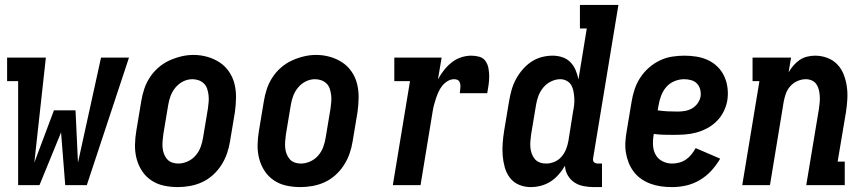

<svg xmlns="http://www.w3.org/2000/svg" viewBox="-20 -755 3540 783"><path d="M54 0V-424H9V-520H167L120 -92L200 -305H288L298 -92L392 -520H506L334 0H246L229 -215L141 0Z M705 8Q676 8 648 2Q620 -4 597 -19.5Q574 -35 559 -58Q544 -81 537 -108Q530 -135 530.5 -164Q531 -193 536 -222L556 -342Q560 -367 568 -391.5Q576 -416 590.5 -438.5Q605 -461 625.5 -479Q646 -497 670 -508Q694 -519 719 -525Q744 -531 769 -531Q799 -531 826.5 -523Q854 -515 876.5 -500Q899 -485 914.5 -462Q930 -439 936.5 -412Q943 -385 942.5 -356Q942 -327 938 -298L918 -178Q914 -153 905.5 -128.5Q897 -104 882.5 -81.5Q868 -59 848 -41Q828 -23 804 -12Q780 -1 754.5 3.5Q729 8 705 8ZM707 -88Q726 -88 745 -96.5Q764 -105 777.5 -120.5Q791 -136 798 -155Q805 -174 808 -193L828 -313Q830 -327 831 -340.5Q832 -354 830.5 -367Q829 -380 825 -392.5Q821 -405 812 -414Q803 -423 790.5 -427.5Q778 -432 765 -432Q745 -432 727 -423Q709 -414 696 -398.5Q683 -383 676 -364.5Q669 -346 666 -327L646 -207Q644 -193 643 -179.5Q642 -166 643 -153Q644 -140 648.5 -128Q653 -116 661 -106.5Q669 -97 681 -92.5Q693 -88 707 -88Z M1205 8Q1176 8 1148 2Q1120 -4 1097 -19.5Q1074 -35 1059 -58Q1044 -81 1037 -108Q1030 -135 1030.5 -164Q1031 -193 1036 -222L1056 -342Q1060 -367 1068 -391.5Q1076 -416 1090.5 -438.5Q1105 -461 1125.5 -479Q1146 -497 1170 -508Q1194 -519 1219 -525Q1244 -531 1269 -531Q1299 -531 1326.5 -523Q1354 -515 1376.5 -500Q1399 -485 1414.5 -462Q1430 -439 1436.5 -412Q1443 -385 1442.5 -356Q1442 -327 1438 -298L1418 -178Q1414 -153 1405.5 -128.5Q1397 -104 1382.5 -81.5Q1368 -59 1348 -41Q1328 -23 1304 -12Q1280 -1 1254.5 3.5Q1229 8 1205 8ZM1207 -88Q1226 -88 1245 -96.5Q1264 -105 1277.5 -120.5Q1291 -136 1298 -155Q1305 -174 1308 -193L1328 -313Q1330 -327 1331 -340.5Q1332 -354 1330.5 -367Q1329 -380 1325 -392.5Q1321 -405 1312 -414Q1303 -423 1290.5 -427.5Q1278 -432 1265 -432Q1245 -432 1227 -423Q1209 -414 1196 -398.5Q1183 -383 1176 -364.5Q1169 -346 1166 -327L1146 -207Q1144 -193 1143 -179.5Q1142 -166 1143 -153Q1144 -140 1148.5 -128Q1153 -116 1161 -106.5Q1169 -97 1181 -92.5Q1193 -88 1207 -88Z M1582 0 1652 -424H1588V-520H1781L1766 -431Q1776 -450 1790 -468Q1804 -486 1821.5 -500Q1839 -514 1860 -521Q1881 -528 1902 -528Q1919 -528 1935 -523.5Q1951 -519 1960 -506Q1969 -493 1972 -476.5Q1975 -460 1975 -443Q1975 -426 1972.5 -409Q1970 -392 1967 -375H1855Q1856 -381 1856.5 -387Q1857 -393 1857.5 -399.5Q1858 -406 1857 -412Q1856 -418 1853 -423Q1850 -428 1844 -430Q1838 -432 1832 -432Q1818 -432 1805 -424Q1792 -416 1783 -404.5Q1774 -393 1768 -379.5Q1762 -366 1757.5 -352.5Q1753 -339 1749.5 -325.5Q1746 -312 1744 -298L1695 0Z M2144 8Q2119 8 2096.5 -1.5Q2074 -11 2059.5 -30Q2045 -49 2038.5 -72.5Q2032 -96 2030 -121Q2028 -146 2030 -171.5Q2032 -197 2036 -222L2056 -342Q2060 -365 2066 -387Q2072 -409 2083 -430Q2094 -451 2110 -470Q2126 -489 2146 -502.5Q2166 -516 2188.5 -522Q2211 -528 2234 -528Q2255 -528 2274 -521.5Q2293 -515 2306.5 -501Q2320 -487 2327.5 -469Q2335 -451 2339 -431L2373 -639H2345V-735H2502L2399 -111Q2398 -107 2398.5 -102Q2399 -97 2402 -94Q2405 -91 2409.5 -89.5Q2414 -88 2418 -88H2435V8H2402Q2381 8 2360 4Q2339 0 2322.5 -11Q2306 -22 2295.5 -40Q2285 -58 2284 -79Q2273 -60 2258 -43Q2243 -26 2225 -14.5Q2207 -3 2186 2.5Q2165 8 2144 8ZM2207 -88Q2224 -88 2241 -95Q2258 -102 2270 -116Q2282 -130 2288.5 -146.5Q2295 -163 2298 -180L2317 -300Q2320 -314 2321.5 -328Q2323 -342 2322 -356Q2321 -370 2318.5 -383.5Q2316 -397 2309.5 -408Q2303 -419 2291 -425.5Q2279 -432 2265 -432Q2246 -432 2227.5 -423Q2209 -414 2196 -398.5Q2183 -383 2176 -364.5Q2169 -346 2166 -327L2146 -207Q2144 -193 2143 -179.5Q2142 -166 2143 -153.5Q2144 -141 2148.5 -128.5Q2153 -116 2161 -106.5Q2169 -97 2181 -92.5Q2193 -88 2207 -88Z M2721 8Q2698 8 2676 5Q2654 2 2633.5 -5.5Q2613 -13 2595.5 -25Q2578 -37 2565 -54Q2552 -71 2544 -91Q2536 -111 2532.5 -132.5Q2529 -154 2530.5 -177Q2532 -200 2536 -222L2556 -342Q2560 -367 2568.5 -392Q2577 -417 2591.5 -439Q2606 -461 2626.5 -479Q2647 -497 2671 -508.5Q2695 -520 2720.5 -524Q2746 -528 2771 -528Q2796 -528 2821 -524Q2846 -520 2868 -509.5Q2890 -499 2907 -482Q2924 -465 2934 -443Q2944 -421 2947 -395.5Q2950 -370 2946 -345Q2942 -322 2931 -300Q2920 -278 2902.5 -260.5Q2885 -243 2863 -231.5Q2841 -220 2818 -214Q2795 -208 2771.5 -206.5Q2748 -205 2725 -205Q2705 -205 2685.5 -205.5Q2666 -206 2646 -209V-207Q2642 -185 2643 -163.5Q2644 -142 2653.5 -124.5Q2663 -107 2681.5 -97.5Q2700 -88 2721 -88Q2736 -88 2750.5 -92Q2765 -96 2777.5 -104.5Q2790 -113 2800 -125.5Q2810 -138 2817 -151L2917 -108Q2902 -82 2881 -59Q2860 -36 2833.5 -20.5Q2807 -5 2778.5 1.5Q2750 8 2721 8ZM2744 -300Q2758 -300 2773 -302.5Q2788 -305 2801.5 -312.5Q2815 -320 2824.5 -333Q2834 -346 2837 -361Q2839 -376 2835.5 -390Q2832 -404 2822.5 -414Q2813 -424 2799 -428Q2785 -432 2770 -432Q2750 -432 2730.5 -424Q2711 -416 2697.5 -400.5Q2684 -385 2676.5 -365.5Q2669 -346 2666 -327L2662 -305Q2662 -305 2662 -305Q2662 -305 2662 -305Q2682 -302 2702.5 -301Q2723 -300 2744 -300Z M3007 0 3077 -424H3049V-520H3206L3196 -460Q3204 -474 3215.5 -487.5Q3227 -501 3241 -510.5Q3255 -520 3271.5 -524Q3288 -528 3304 -528Q3330 -528 3354 -519Q3378 -510 3395 -492Q3412 -474 3421 -450.5Q3430 -427 3433.5 -402Q3437 -377 3435.5 -350.5Q3434 -324 3430 -298L3396 -96H3425V0H3268L3320 -313Q3322 -326 3323 -339.5Q3324 -353 3323 -365.5Q3322 -378 3319 -390Q3316 -402 3309 -412Q3302 -422 3290.5 -427Q3279 -432 3266 -432Q3249 -432 3232 -424.5Q3215 -417 3203 -403.5Q3191 -390 3185 -373.5Q3179 -357 3176 -340L3120 0Z"/></svg>

Font: Iosevka Gothic
Style: Bold Italic
Weight: 700
Italic angle: -9°
Monospace: yes
Designer: Belleve Invis
Foundry: Belleve Invis
Version: Version 15.5.1; ttfautohint (v1.8.4)